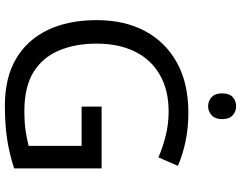

<svg xmlns="http://www.w3.org/2000/svg" viewBox="-118 -836 965 768"><g transform="rotate(90 364.0 -452.5)"><path d="M407 -377H654V-27Q596 -8 537 1Q478 10 403 10Q292 10 216 -34.5Q140 -79 100.5 -161.5Q61 -244 61 -357Q61 -469 105 -551Q149 -633 231.5 -678.5Q314 -724 431 -724Q491 -724 544.5 -713Q598 -702 644 -682L610 -604Q572 -621 524.5 -633Q477 -645 426 -645Q341 -645 280 -610Q219 -575 187 -510.5Q155 -446 155 -357Q155 -272 182.5 -206.5Q210 -141 269 -104.5Q328 -68 424 -68Q471 -68 504 -73Q537 -78 564 -85V-297H407ZM406 -915Q426 -915 441.5 -901.5Q457 -888 457 -859Q457 -831 441.5 -817Q426 -803 406 -803Q384 -803 369 -817Q354 -831 354 -859Q354 -888 369 -901.5Q384 -915 406 -915Z"/></g></svg>

Font: Noto Sans Tai Tham
Style: Regular
Weight: 400
Designer: Monotype Design Team 2013. Revised by David WIlliams 2020
Foundry: Monotype Imaging Inc.
Version: Version 2.002